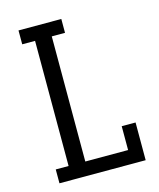

<svg xmlns="http://www.w3.org/2000/svg" viewBox="-113 -830 753 910"><g transform="rotate(-15 264.0 -375.0)"><path d="M65 0V-68H128V-682H65V-750H275V-682H210V-68H420V-185H488V0Z"/></g></svg>

Font: Kelly Slab
Style: Regular
Weight: 400
Designer: Denis Masharov
Foundry: Denis Masharov
Version: Version 1.001